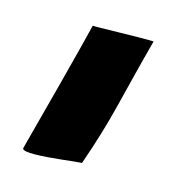

<svg xmlns="http://www.w3.org/2000/svg" viewBox="-54 -756 313 346"><g transform="rotate(15 103.0 -583.0)"><path d="M80 -708C76 -689 28 -506 16 -462C17 -458 26 -457 38 -457C67 -457 116 -464 124 -464H125C126 -465 126 -466 126 -466C158 -558 161 -588 193 -708V-709C166 -710 81 -707 80 -708ZM80 -708C80 -708 80 -708 80 -708Z"/></g></svg>

Font: HEYCLAY
Style: Regular
Weight: 400
Designer: Marcelo Magalhaes
Foundry: Marcelo Magalhães
Version: Version 1.300;hotconv 1.0.109;makeotfexe 2.5.65596